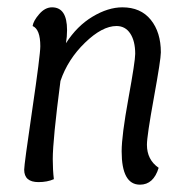

<svg xmlns="http://www.w3.org/2000/svg" viewBox="-20 -494 505 524"><path d="M145 -273Q124 -112 124 -60Q124 -30 127 -5Q109 3 85 3Q46 3 46 -31Q46 -45 68 -194.5Q90 -344 90 -368Q90 -414 69 -423Q71 -437 87 -455.5Q103 -474 122 -474Q163 -474 163 -412Q163 -394 160 -376Q190 -423 232.5 -448.5Q275 -474 314 -474Q364 -474 391.5 -440Q419 -406 419 -351Q419 -332 400 -227.5Q381 -123 381 -99Q381 -58 413 -36Q399 10 362 10Q312 10 312 -81Q312 -124 330.5 -225.5Q349 -327 349 -347Q349 -382 335.5 -402.5Q322 -423 298 -423Q259 -423 212 -377.5Q165 -332 145 -273Z"/></svg>

Font: Overlock
Style: Italic
Weight: 400
Designer: Dario Muhafara
Foundry: Dario Manuel Muhafara
Version: Version 1.002